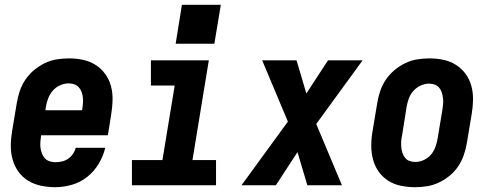

<svg xmlns="http://www.w3.org/2000/svg" viewBox="-20 -771 2040 799"><path d="M210 8Q180 8 151 2Q122 -4 98 -18.5Q74 -33 57.5 -55.5Q41 -78 33 -105.5Q25 -133 25 -163Q25 -193 30 -223L50 -343Q54 -368 62.5 -393Q71 -418 86 -440Q101 -462 122 -479.5Q143 -497 167 -508.5Q191 -520 216.5 -524Q242 -528 267 -528Q297 -528 325.5 -522Q354 -516 377.5 -501Q401 -486 417.5 -463.5Q434 -441 441.5 -413.5Q449 -386 448.5 -356Q448 -326 443 -297L429 -208H151V-207Q149 -194 148 -181Q147 -168 148.5 -156Q150 -144 154.5 -132.5Q159 -121 166.5 -112.5Q174 -104 186 -100Q198 -96 210 -96Q224 -96 237.5 -99Q251 -102 263 -110Q275 -118 283.5 -130.5Q292 -143 295 -156H418Q410 -122 391 -90Q372 -58 343 -35Q314 -12 279 -2Q244 8 210 8ZM169 -312H322V-313Q324 -326 325 -338.5Q326 -351 325 -363.5Q324 -376 320 -387Q316 -398 308.5 -407Q301 -416 289.5 -420Q278 -424 265 -424Q248 -424 230 -416Q212 -408 199.5 -393.5Q187 -379 180.5 -361.5Q174 -344 171 -327Z M529 0V-105H656L707 -415H608V-520H849L781 -105H879V0ZM711 -589 737 -751H899L872 -589Z M985 0 1178 -265 1071 -520H1214L1255 -382L1345 -520H1489L1296 -255L1403 0H1259L1218 -138L1128 0Z M1707 8Q1677 8 1648 2Q1619 -4 1595.5 -19Q1572 -34 1556 -56.5Q1540 -79 1532.5 -106.5Q1525 -134 1525 -164Q1525 -194 1530 -223L1550 -343Q1554 -368 1562.5 -393Q1571 -418 1586 -440Q1601 -462 1622 -479.5Q1643 -497 1667 -508.5Q1691 -520 1716.5 -524Q1742 -528 1767 -528Q1797 -528 1825.5 -522Q1854 -516 1877.5 -501Q1901 -486 1917.5 -463.5Q1934 -441 1941.5 -413.5Q1949 -386 1948.5 -356Q1948 -326 1943 -297L1923 -177Q1919 -152 1910.5 -127Q1902 -102 1887.5 -80Q1873 -58 1852 -40.5Q1831 -23 1806.5 -11.5Q1782 0 1757 4Q1732 8 1707 8ZM1708 -97Q1726 -97 1743.5 -105Q1761 -113 1773 -127Q1785 -141 1791.5 -158.5Q1798 -176 1801 -194L1821 -314Q1823 -326 1824 -338.5Q1825 -351 1823.5 -363Q1822 -375 1818.5 -386Q1815 -397 1807.5 -406Q1800 -415 1789 -419Q1778 -423 1765 -423Q1748 -423 1730.5 -415Q1713 -407 1700.5 -393Q1688 -379 1681.5 -361.5Q1675 -344 1672 -326L1653 -206Q1650 -194 1649.5 -181.5Q1649 -169 1650 -157Q1651 -145 1655 -134Q1659 -123 1666 -114Q1673 -105 1684.5 -101Q1696 -97 1708 -97Z"/></svg>

Font: Iosevka SS04 Extrabold Oblique
Style: Regular
Weight: 800
Italic angle: -9°
Monospace: yes
Designer: Belleve Invis
Foundry: Belleve Invis
Version: Version 19.0.0; ttfautohint (v1.8.4)